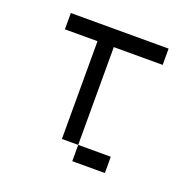

<svg xmlns="http://www.w3.org/2000/svg" viewBox="-96 -596 692 692"><g transform="rotate(20 250.0 -250.0)"><path d="M375 0V-62.5H250V0ZM437.5 -437.5V-500H62.5V-437.5H187.5Q187.5 -437.5 187.5 -62.5H250Q250 -62.5 250 -437.5Z"/></g></svg>

Font: UnifontExMono
Style: Regular
Weight: 500
Version: Version 15.0.06